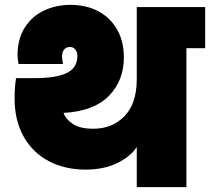

<svg xmlns="http://www.w3.org/2000/svg" viewBox="-20 -769 863 789"><path d="M823 -740V-571H746V0H542V-165Q516 -125 461 -98.5Q406 -72 332 -72Q246 -72 180 -107Q114 -142 77 -208Q40 -274 40 -364Q40 -413 46 -448H126Q210 -448 254 -469Q298 -490 298 -539Q298 -555 289.5 -565.5Q281 -576 268 -576Q253 -576 244 -566Q235 -556 235 -536Q235 -524 239 -506H56Q52 -532 52 -541Q52 -609 82 -656Q112 -703 161.5 -726Q211 -749 270 -749Q334 -749 383.5 -723Q433 -697 461 -648Q489 -599 489 -533Q489 -438 427.5 -375Q366 -312 241 -305Q251 -278 280 -259Q309 -240 363 -240Q442 -240 492 -292Q542 -344 542 -444V-740Z"/></svg>

Font: Poppins Black A&M
Style: Regular
Weight: 900
Designer: Ninad Kale (Devanagari), Jonny Pinhorn (Latin)
Foundry: Indian Type Foundry
Version: 4.004